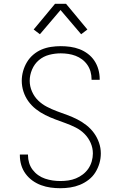

<svg xmlns="http://www.w3.org/2000/svg" viewBox="-20 -987 640 1015"><path d="M299 8Q273 8 247.5 4.5Q222 1 197.5 -8Q173 -17 152 -32Q131 -47 115.5 -68Q100 -89 92.5 -114Q85 -139 85 -165V-170H128V-166Q128 -146 134 -126Q140 -106 152.5 -89.5Q165 -73 182 -61Q199 -49 218.5 -42.5Q238 -36 258 -33Q278 -30 299 -30Q320 -30 341 -33Q362 -36 381.5 -44Q401 -52 418 -65Q435 -78 447 -95.5Q459 -113 465 -134Q471 -155 471 -176Q471 -205 459 -232Q447 -259 426.5 -279.5Q406 -300 380 -313Q354 -326 326.5 -336Q299 -346 272 -356Q245 -366 219 -379Q193 -392 170 -410Q147 -428 130 -451.5Q113 -475 104 -503Q95 -531 95 -560Q95 -585 102 -610.5Q109 -636 122.5 -658.5Q136 -681 156 -698Q176 -715 199.5 -725Q223 -735 249 -739Q275 -743 301 -743Q326 -743 351.5 -739.5Q377 -736 400.5 -727Q424 -718 444.5 -702.5Q465 -687 479 -666Q493 -645 500 -620Q507 -595 507 -570V-565H464V-569Q464 -589 458.5 -608.5Q453 -628 441.5 -644.5Q430 -661 414 -673Q398 -685 379.5 -692Q361 -699 341 -702Q321 -705 301 -705Q270 -705 239.5 -697Q209 -689 185.5 -669Q162 -649 149.5 -619.5Q137 -590 137 -560Q137 -531 149 -503.5Q161 -476 181.5 -456Q202 -436 228 -422.5Q254 -409 281 -399Q308 -389 335.5 -379Q363 -369 388.5 -356Q414 -343 437 -325Q460 -307 477 -283.5Q494 -260 503.5 -232.5Q513 -205 513 -176Q513 -149 505.5 -123.5Q498 -98 484 -75.5Q470 -53 448.5 -36.5Q427 -20 402.5 -10Q378 0 351.5 4Q325 8 299 8ZM191 -806 158 -831 271 -967H329L442 -831L409 -806L300 -934Z"/></svg>

Font: Iosevka Aile Extralight
Style: Regular
Weight: 200
Designer: Belleve Invis
Foundry: Belleve Invis
Version: Version 31.1.0; ttfautohint (v1.8.4)